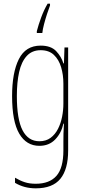

<svg xmlns="http://www.w3.org/2000/svg" viewBox="-20 -786 462 1048"><path d="M202 -537Q258 -537 286.5 -507Q315 -477 326 -440H329L332 -527H352V35Q352 138 309.5 190Q267 242 175 242Q112 242 62 212V184Q89 200 115 208.5Q141 217 175 217Q250 217 288 174Q326 131 326 35V-12Q326 -35 326.5 -57.5Q327 -80 329 -111H326Q315 -60 281.5 -25Q248 10 195 10Q124 10 85 -56.5Q46 -123 46 -262Q46 -390 83 -463.5Q120 -537 202 -537ZM202 -512Q155 -512 126 -480.5Q97 -449 84.5 -393Q72 -337 72 -262Q72 -135 103 -75Q134 -15 195 -15Q231 -15 256 -33.5Q281 -52 296.5 -82.5Q312 -113 319 -149Q326 -185 326 -221V-329Q326 -378 313.5 -419.5Q301 -461 274 -486.5Q247 -512 202 -512ZM253 -756Q246 -738 237 -710.5Q228 -683 220.5 -654.5Q213 -626 211 -606H181V-616Q190 -651 205 -691.5Q220 -732 240 -766H253Z"/></svg>

Font: Noto Sans Gurmukhi ExtraCondensed Thin
Style: Regular
Weight: 100
Width: 2
Designer: Jelle Bosma - Monotype Design Team
Foundry: Monotype Imaging Inc.
Version: Version 2.004; ttfautohint (v1.8.4.7-5d5b)